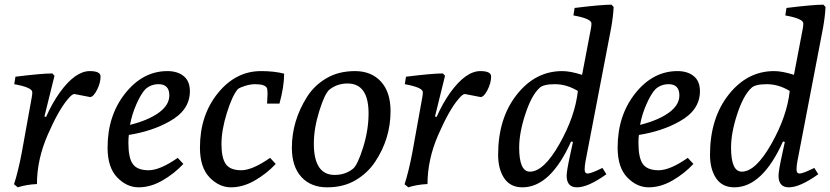

<svg xmlns="http://www.w3.org/2000/svg" viewBox="-20 -792 3550 821"><path d="M365 -377 298 -390Q288 -390 270 -368Q230 -321 184 -215.5Q138 -110 138 -5Q93 -3 56 9L40 -4Q58 -60 73 -139L116 -377Q118 -387 118 -398Q118 -418 41 -432L46 -464Q159 -478 204 -478L213 -468L170 -294L177 -292Q203 -351 236 -397Q302 -488 364 -488Q410 -488 410 -465Q410 -437 394.5 -407Q379 -377 365 -377Z M740 -117 764 -91Q726 -50 675 -20.5Q624 9 573 9Q522 9 481 -33.5Q440 -76 440 -161Q440 -298 515.5 -393Q591 -488 696 -488Q739 -488 765.5 -466.5Q792 -445 792 -402Q792 -321 705 -273Q631 -231 531 -215Q529 -203 529 -181Q529 -117 548 -90.5Q567 -64 615.5 -64Q664 -64 740 -117ZM536 -258Q615 -278 659.5 -310.5Q704 -343 704 -384Q704 -432 658 -432Q626 -432 602 -411Q583 -391 563.5 -347Q544 -303 536 -258Z M1122 -349 1124 -389Q1124 -406 1122 -414Q1115 -432 1071 -432Q1051 -432 1028.5 -425Q1006 -418 997 -411Q973 -383 950 -309Q927 -235 927 -176Q927 -117 945.5 -90.5Q964 -64 1011.5 -64Q1059 -64 1135 -117L1159 -91Q1121 -50 1070 -20.5Q1019 9 968 9Q917 9 876 -33.5Q835 -76 835 -161Q835 -299 911.5 -393.5Q988 -488 1096 -488Q1153 -488 1195 -477Q1195 -422 1175 -349Z M1228 -160Q1228 -275 1293 -378Q1324 -427 1376 -457.5Q1428 -488 1498 -488Q1568 -488 1609 -443Q1650 -398 1650 -317Q1650 -199 1584 -100Q1552 -52 1500.5 -21.5Q1449 9 1379 9Q1309 9 1268.5 -35.5Q1228 -80 1228 -160ZM1322 -178Q1322 -44 1411 -44Q1456 -44 1489 -70Q1509 -86 1532.5 -161Q1556 -236 1556 -307Q1556 -435 1466 -435Q1422 -435 1389 -409Q1369 -393 1345.5 -318Q1322 -243 1322 -178Z M2035 -377 1968 -390Q1958 -390 1940 -368Q1900 -321 1854 -215.5Q1808 -110 1808 -5Q1763 -3 1726 9L1710 -4Q1728 -60 1743 -139L1786 -377Q1788 -387 1788 -398Q1788 -418 1711 -432L1716 -464Q1829 -478 1874 -478L1883 -468L1840 -294L1847 -292Q1873 -351 1906 -397Q1972 -488 2034 -488Q2080 -488 2080 -465Q2080 -437 2064.5 -407Q2049 -377 2035 -377Z M2556 -74 2573 -47Q2495 9 2447 9Q2403 9 2403 -41Q2403 -62 2420 -139L2430 -185L2422 -187Q2334 9 2214 9Q2162 9 2136 -30Q2110 -69 2110 -130Q2110 -286 2189.5 -387Q2269 -488 2384 -488Q2419 -488 2469 -472L2507 -671Q2509 -681 2509 -692Q2509 -712 2432 -726L2437 -758Q2550 -772 2595 -772L2604 -762Q2602 -721 2593 -671L2484 -104Q2480 -84 2480 -67Q2480 -50 2493 -50Q2508 -50 2556 -74ZM2451 -403Q2403 -432 2353 -432Q2303 -432 2287 -416Q2253 -385 2226.5 -304.5Q2200 -224 2200 -161Q2200 -58 2246 -58Q2305 -58 2372 -176Q2439 -294 2451 -403Z M2921 -117 2945 -91Q2907 -50 2856 -20.5Q2805 9 2754 9Q2703 9 2662 -33.5Q2621 -76 2621 -161Q2621 -298 2696.5 -393Q2772 -488 2877 -488Q2920 -488 2946.5 -466.5Q2973 -445 2973 -402Q2973 -321 2886 -273Q2812 -231 2712 -215Q2710 -203 2710 -181Q2710 -117 2729 -90.5Q2748 -64 2796.5 -64Q2845 -64 2921 -117ZM2717 -258Q2796 -278 2840.5 -310.5Q2885 -343 2885 -384Q2885 -432 2839 -432Q2807 -432 2783 -411Q2764 -391 2744.5 -347Q2725 -303 2717 -258Z M3462 -74 3479 -47Q3401 9 3353 9Q3309 9 3309 -41Q3309 -62 3326 -139L3336 -185L3328 -187Q3240 9 3120 9Q3068 9 3042 -30Q3016 -69 3016 -130Q3016 -286 3095.5 -387Q3175 -488 3290 -488Q3325 -488 3375 -472L3413 -671Q3415 -681 3415 -692Q3415 -712 3338 -726L3343 -758Q3456 -772 3501 -772L3510 -762Q3508 -721 3499 -671L3390 -104Q3386 -84 3386 -67Q3386 -50 3399 -50Q3414 -50 3462 -74ZM3357 -403Q3309 -432 3259 -432Q3209 -432 3193 -416Q3159 -385 3132.5 -304.5Q3106 -224 3106 -161Q3106 -58 3152 -58Q3211 -58 3278 -176Q3345 -294 3357 -403Z"/></svg>

Font: Poly
Style: Italic
Weight: 400
Italic angle: -10°
Designer: Nicolas Silva
Foundry: Jose Nicolas Silva Schwarzenberg
Version: Version 1.003